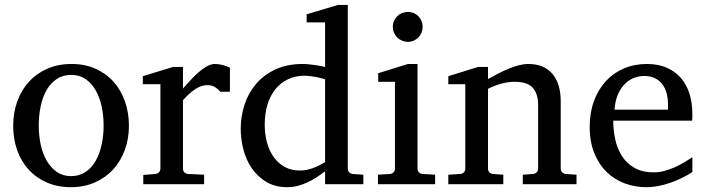

<svg xmlns="http://www.w3.org/2000/svg" viewBox="-20 -757 2899 789"><path d="M405.8 -241.2Q405.8 -282.2 397.7 -319.8Q389.6 -357.4 373 -386.2Q356.4 -415 331.5 -432.1Q306.6 -449.2 272.9 -449.2Q238.3 -449.2 212.9 -432.1Q187.5 -415 171.1 -386.2Q154.8 -357.4 147 -319.8Q139.2 -282.2 139.2 -241.2Q139.2 -200.7 147.2 -163.1Q155.3 -125.5 171.9 -96.7Q188.5 -67.9 213.4 -50.5Q238.3 -33.2 272 -33.2Q306.2 -33.2 331.5 -50.3Q356.9 -67.4 373.3 -96.2Q389.6 -125 397.7 -162.6Q405.8 -200.2 405.8 -241.2ZM509.8 -240.2Q509.8 -187 492.9 -140.9Q476.1 -94.7 445.1 -60.8Q414.1 -26.9 369.9 -7.3Q325.7 12.2 271 12.2Q216.3 12.2 172.4 -7.1Q128.4 -26.4 97.7 -60.1Q66.9 -93.8 50.5 -139.9Q34.2 -186 34.2 -240.2Q34.2 -293.5 50.8 -339.8Q67.4 -386.2 98.6 -420.7Q129.9 -455.1 174.1 -474.6Q218.3 -494.1 273.9 -494.1Q329.6 -494.1 373.5 -474.1Q417.5 -454.1 447.8 -419.7Q478 -385.3 493.9 -339.1Q509.8 -293 509.8 -240.2Z M885.7 -379.9Q876 -391.1 863.3 -399.2Q850.6 -407.2 832 -407.2Q807.6 -407.2 782.7 -390.9Q757.8 -374.5 731.9 -345.2V-64Q731.9 -54.7 737.8 -48.8Q743.7 -43 752.9 -42L818.8 -39.1V0H568.8V-38.1L618.2 -42Q627 -43 633.1 -48.8Q639.2 -54.7 639.2 -64V-411.1H566.9V-443.8L690.9 -481.9H731.9V-393.1Q742.7 -404.8 758.1 -422.1Q773.4 -439.5 791 -455.6Q808.6 -471.7 827.4 -482.9Q846.2 -494.1 863.8 -494.1Q871.6 -494.1 880.4 -492.7Q889.2 -491.2 897.5 -489Q905.8 -486.8 912.8 -484.1Q919.9 -481.4 924.8 -479V-379.9Z M1315.9 -431.2Q1309.6 -433.1 1299.6 -435.8Q1289.6 -438.5 1278.1 -440.7Q1266.6 -442.9 1254.2 -444.3Q1241.7 -445.8 1231 -445.8Q1193.8 -445.8 1163.6 -431.4Q1133.3 -417 1112.1 -390.9Q1090.8 -364.7 1079.3 -327.6Q1067.9 -290.5 1067.9 -245.1Q1067.9 -204.1 1077.6 -169.7Q1087.4 -135.3 1106 -109.9Q1124.5 -84.5 1151.4 -70.3Q1178.2 -56.2 1212.9 -56.2Q1228 -56.2 1242.2 -59.3Q1256.3 -62.5 1269.5 -67.6Q1282.7 -72.8 1294.4 -78.9Q1306.2 -85 1315.9 -90.8ZM1315.9 0V-53.2Q1298.8 -40 1280.5 -28.1Q1262.2 -16.1 1242.9 -7.3Q1223.6 1.5 1203.4 6.8Q1183.1 12.2 1161.1 12.2Q1110.8 12.2 1074.5 -9.5Q1038.1 -31.2 1014.6 -65.7Q991.2 -100.1 980.2 -142.8Q969.2 -185.5 969.2 -228Q969.2 -278.8 984.9 -326.9Q1000.5 -375 1032.2 -412.1Q1064 -449.2 1111.8 -471.7Q1159.7 -494.1 1224.1 -494.1Q1235.8 -494.1 1249.5 -492.7Q1263.2 -491.2 1276.1 -489.5Q1289.1 -487.8 1299.6 -485.6Q1310.1 -483.4 1315.9 -481.9V-665H1240.2V-698.2L1369.1 -736.8H1409.2V-64Q1409.2 -54.7 1415 -48.8Q1420.9 -43 1430.2 -42L1473.1 -39.1V0Z M1533.2 0V-39.1L1582 -42Q1591.3 -43 1597.2 -48.8Q1603 -54.7 1603 -64V-420.9H1534.2V-456.1L1656.2 -494.1H1695.8V-64Q1695.8 -54.7 1701.9 -48.8Q1708 -43 1716.8 -42L1768.1 -39.1V0ZM1716.8 -647Q1716.8 -634.3 1712.2 -622.8Q1707.5 -611.3 1699.2 -603Q1690.9 -594.7 1679.9 -589.8Q1668.9 -585 1656.2 -585Q1643.6 -585 1632.1 -589.8Q1620.6 -594.7 1612.3 -603Q1604 -611.3 1599.1 -622.8Q1594.2 -634.3 1594.2 -647Q1594.2 -659.7 1599.1 -670.9Q1604 -682.1 1612.3 -690.4Q1620.6 -698.7 1632.1 -703.4Q1643.6 -708 1656.2 -708Q1668.9 -708 1679.9 -703.4Q1690.9 -698.7 1699.2 -690.4Q1707.5 -682.1 1712.2 -670.9Q1716.8 -659.7 1716.8 -647Z M2128.4 0V-39.1L2170.4 -42Q2179.2 -43 2185.3 -48.8Q2191.4 -54.7 2191.4 -64V-324.2Q2191.4 -371.6 2169.4 -396.2Q2147.5 -420.9 2095.2 -420.9Q2066.4 -420.9 2038.6 -412.8Q2010.7 -404.8 1985.4 -392.1V-64Q1985.4 -54.7 1991.2 -48.8Q1997.1 -43 2006.3 -42L2048.3 -39.1V0H1822.3V-39.1L1871.1 -42Q1880.4 -43 1886.2 -48.8Q1892.1 -54.7 1892.1 -64V-411.1H1822.3V-443.8L1944.3 -481.9H1985.4V-432.1Q2006.3 -443.8 2028.1 -455.1Q2049.8 -466.3 2071.3 -475.1Q2092.8 -483.9 2112.8 -489Q2132.8 -494.1 2150.4 -494.1Q2215.8 -494.1 2250 -453.6Q2284.2 -413.1 2284.2 -339.8V-64Q2284.2 -54.7 2290.3 -48.8Q2296.4 -43 2305.2 -42L2349.1 -39.1V0Z M2825.2 -49.8Q2804.2 -36.6 2781.5 -25.4Q2758.8 -14.2 2734.6 -5.9Q2710.4 2.4 2685.5 7.3Q2660.6 12.2 2635.3 12.2Q2589.8 12.2 2547.9 -3.2Q2505.9 -18.6 2473.9 -49.3Q2441.9 -80.1 2422.6 -126.7Q2403.3 -173.3 2403.3 -235.8Q2403.3 -294.4 2420.9 -342Q2438.5 -389.6 2469.7 -423.6Q2501 -457.5 2543.9 -475.8Q2586.9 -494.1 2638.2 -494.1Q2684.6 -494.1 2719.7 -478.8Q2754.9 -463.4 2778.3 -436.3Q2801.8 -409.2 2813.5 -371.3Q2825.2 -333.5 2825.2 -289.1V-275.9Q2825.2 -268.1 2824.2 -261.2H2500Q2500 -223.1 2508.1 -185.1Q2516.1 -147 2535.2 -116.7Q2554.2 -86.4 2586.4 -67.6Q2618.7 -48.8 2667 -48.8Q2688.5 -48.8 2709.5 -54.4Q2730.5 -60.1 2750.7 -68.8Q2771 -77.6 2789.6 -88.6Q2808.1 -99.6 2825.2 -110.8ZM2725.1 -328.1Q2725.1 -353 2719.2 -374.3Q2713.4 -395.5 2701.4 -411.1Q2689.5 -426.8 2671.1 -435.8Q2652.8 -444.8 2627.9 -444.8Q2603 -444.8 2581.5 -435.3Q2560.1 -425.8 2543.7 -407.7Q2527.3 -389.6 2517.3 -364Q2507.3 -338.4 2505.4 -306.2H2725.1Z"/></svg>

Font: Charis SIL Eur
Style: Regular
Weight: 400
Foundry: SIL International
Version: Version 5.000